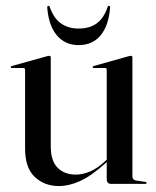

<svg xmlns="http://www.w3.org/2000/svg" viewBox="-20 -634 538 662"><path d="M348 -17V-78V-80.5V-393.5Q348 -396 346.8 -397.8Q345.5 -399.5 342 -399.5H303Q301.5 -399.5 300.5 -400.5Q299.5 -401.5 299.5 -402.5Q299.5 -404.5 300.5 -405.2Q301.5 -406 303.5 -406.5L423 -440Q427 -441 428.8 -441.2Q430.5 -441.5 432 -441.5Q434.5 -441.5 435.5 -440Q436.5 -438.5 436.5 -436V-26Q436.5 -20 439.5 -16.5Q442.5 -13 449 -11.5L480.5 -7Q483.5 -6.5 484.5 -5.5Q485.5 -4.5 485.5 -3Q485.5 -2 484.5 -1Q483.5 0 481 0H362Q355.5 0 351.8 -4.2Q348 -8.5 348 -17ZM66.5 -121V-393.5Q66.5 -396 65 -397.8Q63.5 -399.5 60 -399.5H21Q19 -399.5 18 -400.5Q17 -401.5 17 -402.5Q17 -404.5 18.2 -405.2Q19.5 -406 21 -406.5L141.5 -440Q145.5 -441 147 -441.2Q148.5 -441.5 150.5 -441.5Q152.5 -441.5 153.8 -440Q155 -438.5 155 -436V-130Q155 -79 178.8 -55.5Q202.5 -32 241 -32Q265 -32 290 -42.5Q315 -53 341 -77L357.5 -92L361.5 -87.5L344.5 -72Q294.5 -27 256.2 -9.8Q218 7.5 183.5 7.5Q133 7.5 99.8 -24Q66.5 -55.5 66.5 -121ZM251 -535.5Q288.5 -535.5 313 -553Q337.5 -570.5 350.5 -608.5Q352 -614 355.5 -614Q357.5 -614 358.8 -612.2Q360 -610.5 359.5 -606.5Q354.5 -545.5 326.8 -512Q299 -478.5 251 -478.5Q204.5 -478.5 176.2 -512Q148 -545.5 143 -606.5Q142.5 -610.5 143.8 -612.2Q145 -614 147 -614Q151 -614 152 -608.5Q166.5 -569 191.8 -552.2Q217 -535.5 251 -535.5Z"/></svg>

Font: Fraunces 120pt
Style: Regular
Weight: 400
Version: Version 1.000;[b76b70a41]